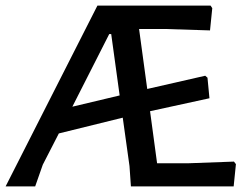

<svg xmlns="http://www.w3.org/2000/svg" viewBox="-37 -662 871 682"><path d="M794 -88 801 -79 793 0H428L423 -72L399 -244L172 -188L115 -77L88 0H-17L309 -642H711L717 -633L709 -554L549 -559H457L486 -346L692 -393L700 -386L707 -313L496 -267L521 -82H630ZM220 -283 388 -323 358 -541H351Z"/></svg>

Font: Alegreya Sans SC Medium
Style: Regular
Weight: 500
Designer: Juan Pablo del Peral
Foundry: Huerta Tipografica
Version: Version 2.001;PS 002.001;hotconv 1.0.88;makeotf.lib2.5.64775